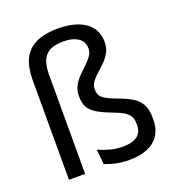

<svg xmlns="http://www.w3.org/2000/svg" viewBox="-126 -778 819 889"><g transform="rotate(-20 284.0 -333.5)"><path d="M66.1 -492.7Q66.1 -552 85.2 -592.8Q104.4 -633.6 146.6 -654.7Q188.9 -675.8 258.3 -675.8Q314.8 -675.8 355.5 -660.2Q396.1 -644.6 417.9 -615.3Q439.8 -586 439.8 -544Q439.8 -514.7 427.9 -492.9Q416 -471.1 398.3 -453.5Q380.7 -435.9 363 -420.4Q345.3 -405 333.4 -388.8Q321.5 -372.6 321.5 -352.7V-350.4Q321.5 -323 340.7 -308.2Q359.8 -293.3 406.7 -276.3Q448.8 -261.1 475.8 -244.1Q502.7 -227.2 515.7 -201.9Q528.7 -176.6 528.7 -136.7V-129.4Q528.7 -83.7 508.6 -52.7Q488.5 -21.7 451.2 -6.1Q413.9 9.5 361.6 9.5Q323 9.5 293.8 2.6Q264.7 -4.4 242.2 -13.3L234.9 -86.9Q263.3 -74.3 292.1 -66.5Q320.9 -58.6 354.1 -58.6Q401.9 -58.6 425.6 -77.1Q449.3 -95.6 449.3 -130.4V-135.8Q449.3 -158.2 441.3 -173.2Q433.3 -188.2 413.6 -200Q394 -211.8 359.7 -224.3Q317.9 -240.2 291.8 -255.8Q265.7 -271.3 253.8 -292.4Q241.9 -313.5 241.9 -345.4V-348.4Q241.9 -376.8 253.8 -398.4Q265.7 -420.1 283.2 -437.8Q300.7 -455.4 318.1 -471.7Q335.5 -488 347.4 -504.7Q359.3 -521.5 359.3 -542.1Q359.3 -562.1 348.4 -577.6Q337.5 -593.1 315.1 -602Q292.7 -610.9 257.6 -610.9Q215.5 -610.9 191 -596.8Q166.5 -582.6 156.2 -555.6Q145.8 -528.6 145.8 -489.8V0H66.1Z"/></g></svg>

Font: Anek Latin Medium
Style: Regular
Weight: 500
Designer: Yesha Goshar
Foundry: Ek Type
Version: Version 1.003